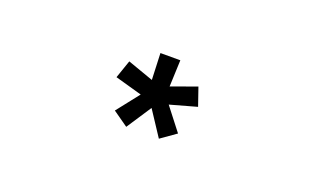

<svg xmlns="http://www.w3.org/2000/svg" viewBox="-43 -997 1136 680"><g transform="rotate(20 525.0 -656.5)"><path d="M448.5 -513 391 -553.5 457.5 -638 356 -666.5 379.5 -734.5 477 -700 473 -800H548L544 -700L640 -734.5L663.5 -666.5L563 -638.5L629 -553.5L571.5 -513L510 -606.5Z"/></g></svg>

Font: League Mono Extended
Style: Regular
Weight: 400
Width: 9
Designer: Tyler Finck
Foundry: The League of Moveable Type / Tyler Finck
Version: Version 2.210